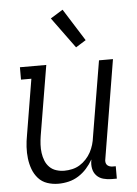

<svg xmlns="http://www.w3.org/2000/svg" viewBox="-54 -799 608 849"><g transform="rotate(-5 250.0 -374.5)"><path d="M171 8Q145 8 121.5 0Q98 -8 82 -26Q66 -44 57.5 -67Q49 -90 46 -115Q43 -140 44.5 -166Q46 -192 51 -218L92 -465H46V-520H163L111 -209Q108 -190 107 -171Q106 -152 108.5 -134Q111 -116 117.5 -99.5Q124 -83 136.5 -70.5Q149 -58 166.5 -52.5Q184 -47 202 -47Q219 -47 237 -51Q255 -55 270.5 -64.5Q286 -74 299 -88Q312 -102 320.5 -118Q329 -134 334 -151Q339 -168 341 -185L397 -520H459L387 -84Q385 -76 386 -69Q387 -62 391 -57Q395 -52 402 -49.5Q409 -47 416 -47H430V8H407Q388 8 370 3Q352 -2 340 -15Q328 -28 324.5 -46.5Q321 -65 325 -84V-86Q313 -65 297 -47Q281 -29 260.5 -16Q240 -3 217 2.5Q194 8 171 8ZM301 -586 201 -723 256 -757 346 -614Z"/></g></svg>

Font: Iosevka Curly Slab Light
Style: Italic
Weight: 300
Italic angle: -9°
Monospace: yes
Designer: Belleve Invis
Foundry: Belleve Invis
Version: Version 22.1.2; ttfautohint (v1.8.4)